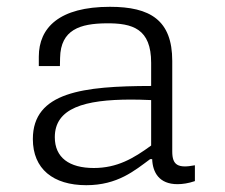

<svg xmlns="http://www.w3.org/2000/svg" viewBox="-20 -532 660 564"><path d="M303 -512C154.5 -512 94 -451 94 -365.5V-338H156L156.5 -362C158 -446 217 -462.5 291 -463.5C370.5 -464.5 424 -447 424 -347.5V-279.5C225 -279 76.5 -262 76.5 -123.5C76.5 -36 136 12 233.5 12C325.5 12 375.5 -31 421 -64.5H427C428.5 -25.5 447.5 9 501.5 9C516 9 533.5 6.5 552.5 0V-46.5C502.5 -37 486 -47 486 -87V-353C486 -473 421 -512 303 -512ZM141 -129C141 -214.5 228 -239.5 365.5 -239.5C380.5 -239.5 402.5 -239 424 -238V-104.5C372 -66.5 324 -38.5 255.5 -38.5C183.5 -38.5 141 -69 141 -129Z"/></svg>

Font: Monaspace Neon ExtraLight
Style: Regular
Weight: 200
Designer: Riley Cran & the Lettermatic Team
Foundry: Lettermatic
Version: Version 1.200 (Monaspace Neon)